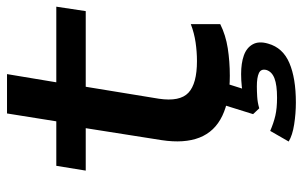

<svg xmlns="http://www.w3.org/2000/svg" viewBox="-182 -500 884 561"><g transform="rotate(-90 260.5 -220.0)"><path d="M319 9Q248 9 202 -13Q156 -35 138.5 -79.5Q121 -124 131 -190L166 -412H42L56 -498H186L209 -642H324L300 -498H521L508 -412H287L252 -198Q243 -137 269.5 -112Q296 -87 362 -87Q389 -87 416.5 -91Q444 -95 470 -105V-19Q438 -3 399.5 3Q361 9 319 9ZM241 202Q209 202 177 197Q145 192 127 181L158 127Q181 137 202.5 142Q224 147 255 147Q292 147 311.5 139.5Q331 132 336 116Q340 100 327 94Q314 88 288 88Q275 88 258 89Q241 90 224 95L207 77L236 -16H301L276 63L249 51Q269 46 287.5 44Q306 42 324 42Q356 42 378.5 50Q401 58 411 76Q421 94 413 121Q401 164 356.5 183Q312 202 241 202Z"/></g></svg>

Font: Nunito Sans 7pt Expanded SemiBold
Style: Italic
Weight: 600
Width: 7
Italic angle: -9°
Designer: Vernon Adams
Foundry: Vernon Adams
Version: Version 3.101;gftools[0.9.27]